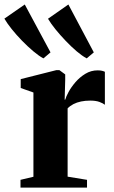

<svg xmlns="http://www.w3.org/2000/svg" viewBox="-76 -856 518 876"><path d="M17.5 0V-35.5L76.5 -49.5V-434L18.5 -454.5V-495L181 -536H195L221.5 -516.5V-491.5L219 -401L222 -402Q225 -414.5 236.8 -436.2Q248.5 -458 268 -480.8Q287.5 -503.5 313.2 -519.2Q339 -535 369.5 -535Q381.5 -535 389.5 -533Q397.5 -531 402.5 -528.5V-378Q394.5 -384.5 378 -390.8Q361.5 -397 336 -397Q313 -397 293.8 -393Q274.5 -389 259 -381Q243.5 -373 232.5 -361.5V-50L321 -35.5V0ZM121.5 -590Q101 -601 75.5 -622.5Q50 -644 24.2 -670.5Q-1.5 -697 -22.5 -723.2Q-43.5 -749.5 -56 -771L37 -835.5L154.5 -617L122.5 -590ZM319 -590Q298.5 -601 273.5 -622.2Q248.5 -643.5 223.5 -669.8Q198.5 -696 177.2 -722.2Q156 -748.5 143 -770.5L236 -835.5L352 -617L320 -590Z"/></svg>

Font: Merriweather 96pt ExtraBold
Style: Regular
Weight: 800
Version: Version 2.100